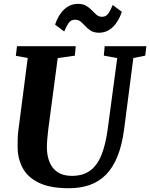

<svg xmlns="http://www.w3.org/2000/svg" viewBox="-20 -988 796 1018"><path d="M687 -680.5 638.5 -306Q627.5 -220 603.2 -159.8Q579 -99.5 542 -62Q505 -24.5 455.5 -7.2Q406 10 345.5 10Q246 10 186.5 -18.8Q127 -47.5 100.2 -97.2Q73.5 -147 73.5 -209Q73.5 -228 73.8 -248.2Q74 -268.5 76.5 -290L127 -680.5L64 -692L70 -743H381.5L377 -693L286 -680L236 -303Q232.5 -274.5 230.5 -249Q228.5 -223.5 228.5 -205.5Q229 -162.5 242.8 -128.5Q256.5 -94.5 285.8 -75Q315 -55.5 361 -55.5Q420 -55.5 458 -83.5Q496 -111.5 518.2 -167.2Q540.5 -223 551.5 -306.5L601.5 -680L530.5 -693L535 -743H756L750 -693ZM505 -814.5Q478.5 -814.5 461.8 -825Q445 -835.5 432.8 -849Q420.5 -862.5 408.2 -873Q396 -883.5 378 -883.5Q355.5 -883.5 343.2 -865.2Q331 -847 320.5 -821L272 -857.5Q289 -909 320.5 -938.2Q352 -967.5 393 -967.5Q420 -967.5 437.2 -957.2Q454.5 -947 467 -933.5Q479.5 -920 491.8 -909.5Q504 -899 520.5 -899Q542.5 -898.5 555 -917.2Q567.5 -936 577.5 -961.5L626 -925.5Q609 -874 577.8 -844.2Q546.5 -814.5 505 -814.5Z"/></svg>

Font: Merriweather 20pt ExtraBold
Style: Italic
Weight: 800
Italic angle: -7.8°
Version: Version 2.101